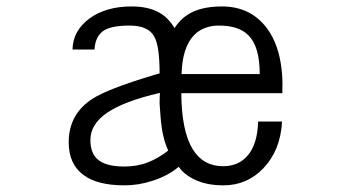

<svg xmlns="http://www.w3.org/2000/svg" viewBox="-20 -550 1040 588"><path d="M535.2 -264.6H844.7Q849.6 -392.6 797.9 -462.9Q748 -530.3 659.2 -530.3Q608.4 -530.3 572.3 -514.6Q536.1 -498 514.6 -463.9Q495.1 -496.1 468.8 -510.7Q435.5 -530.3 382.8 -530.3Q305.7 -530.3 254.9 -494.1Q203.1 -456.1 202.1 -398.4H269.5Q271.5 -439.5 298.8 -457Q323.2 -471.7 377 -471.7Q433.6 -471.7 452.1 -438.5Q468.8 -410.2 468.8 -325.2L448.2 -319.3Q308.6 -277.3 262.7 -247.1Q190.4 -200.2 190.4 -114.3Q190.4 -46.9 236.3 -13.7Q278.3 17.6 361.3 17.6Q404.3 17.6 446.3 3.9Q493.2 -10.7 527.3 -39.1Q544.9 -14.6 576.2 0Q612.3 17.6 664.1 17.6Q736.3 17.6 786.1 -34.2Q838.9 -88.9 843.8 -177.7H770.5Q768.6 -106.4 736.3 -71.3Q709 -41 663.1 -41Q602.5 -41 570.3 -92.8Q536.1 -148.4 535.2 -264.6ZM471.7 -192.4Q474.6 -155.3 480.5 -132.8Q484.4 -113.3 495.1 -88.9Q463.9 -64.5 432.6 -52.7Q400.4 -40 360.4 -40Q301.8 -40 277.3 -63.5Q256.8 -83 256.8 -121.1Q256.8 -169.9 308.6 -205.1Q360.4 -240.2 469.7 -265.6Q468.8 -251 468.8 -232.4Q469.7 -215.8 471.7 -192.4ZM775.4 -323.2H536.1Q538.1 -404.3 574.2 -442.4Q603.5 -471.7 650.4 -471.7Q711.9 -471.7 741.2 -441.4Q775.4 -407.2 775.4 -323.2Z"/></svg>

Font: DotumChe
Style: Regular
Weight: 400
Monospace: yes
Version: Version 2.21